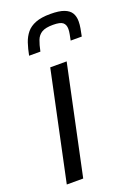

<svg xmlns="http://www.w3.org/2000/svg" viewBox="-141 -788 597 846"><g transform="rotate(-20 157.5 -365.5)"><path d="M20 0 128 -510H205L97 0ZM58 -590Q64 -621 72.5 -646.5Q81 -672 96.5 -691Q112 -710 139 -720.5Q166 -731 208 -731Q250 -731 273 -722Q296 -713 305.5 -697Q315 -681 315 -658Q315 -643 312 -626Q309 -609 305 -590H253Q256 -605 258.5 -618Q261 -631 261 -642Q261 -662 249 -672Q237 -682 203 -682Q168 -682 150.5 -671.5Q133 -661 125 -640.5Q117 -620 111 -590Z"/></g></svg>

Font: Saira SemiCondensed
Style: Italic
Weight: 400
Width: 4
Italic angle: -12°
Designer: Hector Gatti with collaboration of the Omnibus-Type team
Foundry: Omnibus-Type
Version: Version 1.101